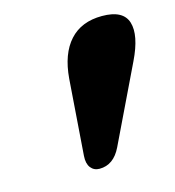

<svg xmlns="http://www.w3.org/2000/svg" viewBox="-70 -847 473 518"><g transform="rotate(-15 166.5 -588.0)"><path d="M147 -390Q131.5 -390 122.5 -401.5Q113.5 -413 115 -434.5L130.5 -646Q136 -714 168.8 -750.2Q201.5 -786.5 259.5 -786.5Q318.5 -786.5 330 -749Q341.5 -711.5 310 -646.5L207.5 -433.5Q186.5 -390 147 -390Z"/></g></svg>

Font: Fraunces 9pt S000 Black
Style: Italic
Weight: 900
Italic angle: -16°
Version: Version 1.000; ttfautohint (v1.8.3)